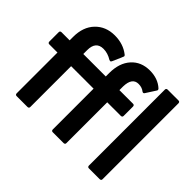

<svg xmlns="http://www.w3.org/2000/svg" viewBox="-151 -1025 1293 1293"><g transform="rotate(45 495.5 -378.5)"><path d="M566 0H462Q450 0 449 -13V-402H235V-13Q235 -1 222 0H118Q106 0 105 -13V-402H27Q15 -402 14 -415V-505Q14 -517 27 -518H105V-551Q105 -646 158.5 -701.5Q212 -757 297 -757Q378 -757 435 -712Q441 -708 441 -701Q441 -698 406 -620Q403 -612 396 -612Q392 -612 388 -614Q348 -639 307 -639Q235 -639 235 -555V-518H449V-551Q449 -646 498.5 -701.5Q548 -757 631 -757Q708 -757 757 -712Q762 -707 762 -702Q762 -698 759 -694L714 -624Q710 -618 705 -618Q701 -618 696 -621Q674 -639 641 -639Q581 -639 579 -553V-518H709Q721 -518 722 -505V-415Q722 -403 709 -402H579V-13Q579 -1 566 0ZM910 0H806Q794 0 793 -13V-737Q793 -749 806 -750H910Q922 -750 923 -737V-13Q923 -1 910 0Z"/></g></svg>

Font: YamahaIndonesia935. App
Style: Bold
Weight: 700
Designer: Dalton Maag Ltd
Foundry: Dalton Maag Ltd
Version: Version 1.002; January 01, 2024; Regular/Italic